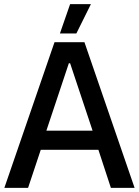

<svg xmlns="http://www.w3.org/2000/svg" viewBox="-20 -903 667 923"><path d="M417 -883H317L268 -742H347ZM1 0H115L176 -183H453L513 0H627L386 -700H242ZM203 -275 311 -599H317L425 -275Z"/></svg>

Font: Fixel Text Medium
Style: Regular
Weight: 500
Width: 4
Designer: AlfaBravo + MacPaw
Foundry: Kyrylo Tkachov, Marchela Mozhyna, Serhii Makarenko, Maria Weinstein, Zakhar Kryvoshyya
Version: Version 1.211